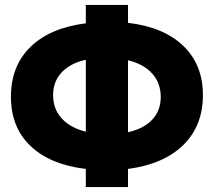

<svg xmlns="http://www.w3.org/2000/svg" viewBox="-20 -734 862 774"><path d="M326 20V-53Q182 -70 103 -145.5Q24 -221 24 -344Q24 -468 103 -545Q182 -622 326 -640V-714H496V-642Q640 -625 719 -549Q798 -473 798 -351Q798 -227 719 -149.5Q640 -72 496 -53V20ZM194 -351Q194 -295 228.5 -257Q263 -219 326 -203V-493Q263 -479 228.5 -442Q194 -405 194 -351ZM628 -343Q628 -399 593.5 -437.5Q559 -476 496 -491V-201Q559 -215 593.5 -251.5Q628 -288 628 -343Z"/></svg>

Font: Cantarell Extra Bold
Style: Regular
Weight: 800
Designer: Dave Crossland, Nikolaus Waxweiler, Florian Fecher, Jacques Le Bailly, Eben Sorkin, Alexei Vanyashin, Alexios Zavras, Em
Version: Version 0.303